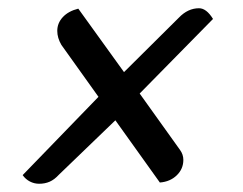

<svg xmlns="http://www.w3.org/2000/svg" viewBox="-20 -462 590 466"><path d="M425 -74Q425 -52 409 -36.5Q393 -21 368 -19L260 -170L123 -38Q112 -26 100.5 -21Q89 -16 75 -16Q63 -16 52.5 -21.5Q42 -27 35 -37L219 -227L129 -353Q119 -370 119 -387Q119 -406 132.5 -420.5Q146 -435 170 -441L281 -287L414 -419Q436 -442 463 -442Q481 -442 497 -416L319 -235L417 -98Q425 -87 425 -74Z"/></svg>

Font: Sansita Light Italic
Style: Regular
Weight: 300
Italic angle: -11°
Designer: Pablo Cosgaya
Foundry: Omnibus-Type
Version: Version 1.006